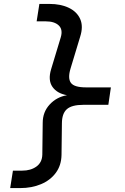

<svg xmlns="http://www.w3.org/2000/svg" viewBox="-20 -850 640 980"><path d="M32 110 46 21H93Q137 21 166 0Q195 -21 196 -61L198 -223Q198 -278 233.5 -316.5Q269 -355 322 -364Q271 -373 247.5 -407Q224 -441 241 -497L290 -659Q302 -699 280 -720Q258 -741 214 -741H167L181 -830H232Q290 -830 331.5 -810Q373 -790 389.5 -752.5Q406 -715 389 -662L340 -500Q325 -450 342 -427Q359 -404 419 -404H546L533 -315H406Q346 -315 321 -292.5Q296 -270 296 -220L294 -59Q293 -6 265 32Q237 70 189.5 90Q142 110 83 110Z"/></svg>

Font: JetBrains Mono NL Medium
Style: Italic
Weight: 500
Italic angle: -9°
Monospace: yes
Designer: Philipp Nurullin, Konstantin Bulenkov
Foundry: JetBrains
Version: Version 2.305; ttfautohint (v1.8.4.7-5d5b)